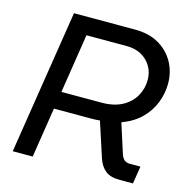

<svg xmlns="http://www.w3.org/2000/svg" viewBox="-104 -800 885 901"><g transform="rotate(15 339.0 -350.0)"><path d="M36 0 146 -700H443.4Q511.2 -700 559.2 -672Q607.2 -644 632.7 -597.4Q658.2 -550.8 658.2 -495.4Q658.2 -448.2 640.8 -402.7Q623.4 -357.2 587.1 -320.8Q550.8 -284.4 493.2 -263L539 -120.4Q544.6 -103.2 554.7 -94.2Q564.8 -85.2 583.2 -85.2H633.6L620 0H555.2Q509.4 0 485.6 -19.6Q461.8 -39.2 449.8 -74L394 -245.2Q384.6 -244.4 375.3 -243.8Q366 -243.2 357 -243.2H171L133 0ZM184.6 -328H378.8Q439 -328 479.2 -349.6Q519.4 -371.2 540.3 -407.5Q561.2 -443.8 561.2 -487.2Q561.2 -523.6 544.1 -552.4Q527 -581.2 496.8 -598.2Q466.6 -615.2 425.2 -615.2H229.4Z"/></g></svg>

Font: MuseoModerno Thin
Style: Italic
Weight: 100
Italic angle: -9°
Designer: Pablo Cosgaya, Héctor Gatti, Marcela Romero, and the Authors of The MuseoModerno Project.
Foundry: Omnibus-Type Team
Version: Version 1.003